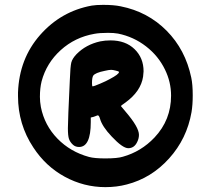

<svg xmlns="http://www.w3.org/2000/svg" viewBox="-20 -833 866 789"><path d="M54 -453Q59 -592 145 -689.5Q231 -787 357 -810Q375 -813 404 -813Q448 -813 476 -807Q587 -785 664.5 -707Q742 -629 766 -514Q772 -486 772 -441Q772 -402 767 -372Q748 -263 675 -182Q602 -101 501 -75Q460 -64 413 -64Q325 -64 246.5 -106.5Q168 -149 117 -227Q54 -322 54 -438ZM346 -188Q368 -182 413 -182Q463 -182 485 -189Q560 -210 615 -268Q683 -340 683 -440Q683 -496 658 -547Q631 -603 580 -642.5Q529 -682 465 -695Q448 -698 424 -698Q389 -698 368 -694Q288 -680 229.5 -627Q171 -574 151 -499Q144 -471 144 -435Q144 -415 148 -393Q163 -318 216 -263.5Q269 -209 346 -188ZM353 -350V-331Q353 -229 305 -229Q290 -229 280 -238Q268 -249 263.5 -262Q259 -275 259 -306Q259 -316 261 -372Q266 -483 267 -505Q269 -560 273 -576Q277 -592 294 -610Q333 -650 392 -663Q412 -667 434 -667Q496 -667 533 -631Q570 -595 570 -540Q570 -534 568 -518Q559 -458 496 -412Q477 -399 477 -397L497 -373Q551 -310 551 -279Q551 -264 544 -250Q532 -224 507 -224Q484 -224 439 -272Q400 -313 391 -345Q387 -359 382 -359Q380 -359 374.5 -356.5Q369 -354 365 -353ZM361 -478Q365 -478 391 -489Q417 -500 431 -508Q469 -528 469 -537Q469 -540 455 -543Q443 -546 437 -546Q428 -546 411 -542Q371 -534 363 -522Q358 -514 358 -491Q358 -478 361 -478Z"/></svg>

Font: Chanighter Handwriting Cyr
Style: Regular
Weight: 400
Designer: Sin Chanighter
Version: Version 001.001